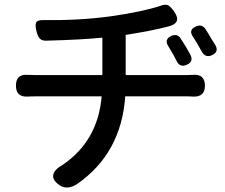

<svg xmlns="http://www.w3.org/2000/svg" viewBox="-20 -771 972 831"><path d="M237 30Q205 8 211 -16Q216 -38 252 -58Q404 -162 420 -354H138Q113 -354 100 -353Q49 -350 49 -400.5Q49 -451 100 -447Q113 -446 137 -446H280H423V-608Q334 -599 182 -595Q163 -594 153.5 -603Q144 -612 139 -632Q131 -661 136 -672Q141 -685 168 -684Q323 -682 456 -700Q597 -720 675 -746Q695 -754 708 -748Q718 -743 733 -722Q770 -671 707 -656Q634 -637 524 -620V-446H785Q803 -446 813 -447Q867 -452 867 -400Q867 -350 814 -353Q805 -354 787 -354H522Q505 -107 313 26Q270 53 237 30ZM744 -508Q732 -532 725 -543Q715 -561 709 -570Q689 -601 722 -616Q747 -626 761 -606Q786 -568 804 -534Q819 -504 789 -491Q758 -477 744 -508ZM852 -550Q833 -585 816 -611Q794 -641 827 -656Q853 -668 868 -647Q872 -640 882 -625Q888 -615 891 -610Q892 -608 895 -603Q907 -585 912 -576Q929 -546 897 -532Q868 -519 852 -550Z"/></svg>

Font: GenSenRounded JP M
Style: Regular
Weight: 500
Version: Version 1.501;PS 1;hotconv 16.6.51;makeotf.lib2.5.65220